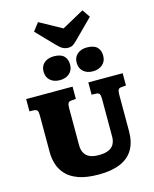

<svg xmlns="http://www.w3.org/2000/svg" viewBox="-174 -1368 1200 1495"><g transform="rotate(-15 426.0 -620.5)"><path d="M433 14Q334 14 270.5 -9Q207 -32 171.5 -70.5Q136 -109 121.5 -156.5Q107 -204 107 -252V-550Q107 -576 100.5 -587.5Q94 -599 71 -600L37 -601V-700H411V-601L375 -598Q355 -597 348.5 -585Q342 -573 342 -547V-246Q342 -212 354.5 -186.5Q367 -161 395 -146.5Q423 -132 471 -132Q525 -132 555 -147.5Q585 -163 596.5 -188.5Q608 -214 608 -243V-550Q608 -576 601.5 -587.5Q595 -599 572 -600L538 -601V-700H815V-601L779 -598Q759 -597 752.5 -585Q746 -573 746 -547V-252Q746 -162 710.5 -103Q675 -44 605.5 -15Q536 14 433 14ZM457 -1001Q435 -1001 415.5 -1011Q396 -1021 370 -1048L232 -1191L281 -1255L461 -1156L639 -1254L682 -1191L541 -1050Q514 -1023 498.5 -1012Q483 -1001 457 -1001ZM596 -774Q549 -774 519.5 -800Q490 -826 490 -872Q490 -915 519.5 -940.5Q549 -966 596 -966Q653 -966 678.5 -940.5Q704 -915 704 -871Q704 -826 673.5 -800Q643 -774 596 -774ZM330 -774Q282 -774 252.5 -800Q223 -826 223 -872Q223 -915 252.5 -940.5Q282 -966 330 -966Q386 -966 411.5 -940.5Q437 -915 437 -871Q437 -826 407 -800Q377 -774 330 -774Z"/></g></svg>

Font: Literata Variable Black
Style: Regular
Weight: 900
Designer: Latin by Veronika Burian and Jose Scaglione. Greek by Irene Vlachou. Cyrillic by Vera Evstafieva.
Foundry: TypeTogether
Version: Version 3.021